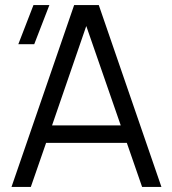

<svg xmlns="http://www.w3.org/2000/svg" viewBox="-20 -740 680 760"><path d="M25.5 0H102L162.5 -174.5H482L542.5 0H619L371 -720H273.5ZM52.5 -565H115.5L175.5 -720H112.5ZM186 -243.5 321.5 -637 458 -243.5Z"/></svg>

Font: Eudonet
Style: Regular
Weight: 400
Designer: Mikhail Sharanda
Foundry: Mikhail Sharanda
Version: Version 4.503;Glyphs 3.1.2 (3151)